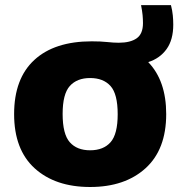

<svg xmlns="http://www.w3.org/2000/svg" viewBox="-20 -718 702 748"><path d="M331 10.5Q195.5 10.5 115.2 -62.2Q35 -135 35 -273.5Q35 -412 113.8 -484.5Q192.5 -557 337.5 -557Q373 -557 398 -554.2Q423 -551.5 442.5 -551.5Q488 -551.5 512.5 -568.8Q537 -586 537 -628Q537 -643 535.5 -659.2Q534 -675.5 529.5 -698H646Q651.5 -676.5 653.2 -658.2Q655 -640 655 -622Q655 -563 629 -526.8Q603 -490.5 557.5 -476Q627.5 -403.5 627.5 -273.5Q627.5 -135.5 547 -62.5Q466.5 10.5 331 10.5ZM331 -132.5Q383 -132.5 410.8 -164Q438.5 -195.5 438.5 -273Q438.5 -352 410.5 -383Q382.5 -414 331 -414Q280 -414 252 -383Q224 -352 224 -274Q224 -195.5 251.8 -164Q279.5 -132.5 331 -132.5Z"/></svg>

Font: Encode Sans Semi Expanded ExtraBold
Style: Regular
Weight: 800
Width: 6
Designer: Multiple Designers
Foundry: Impallari Type
Version: Version 3.000; ttfautohint (v1.8.3) -l 8 -r 50 -G 200 -x 14 